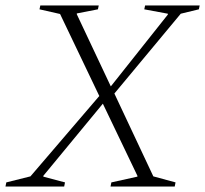

<svg xmlns="http://www.w3.org/2000/svg" viewBox="-45 -680 748 700"><path d="M-25 0 -22 -15 66 -37 317 -330 174 -629 99 -646 102 -660H315L312 -646L235 -631V-628L359 -365L567 -627V-630L481 -646L484 -660H683L680 -646L614 -630L372 -339L514 -37L595 -15L592 0H358L361 -15L456 -36V-39L330 -302L113 -39V-36L192 -15L189 0Z"/></svg>

Font: Spectral SC ExtraLight
Style: Italic
Weight: 275
Italic angle: -10°
Designer: Jean-Baptiste Levee
Foundry: Production Type
Version: Version 2.001